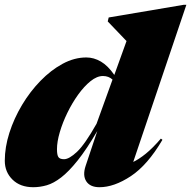

<svg xmlns="http://www.w3.org/2000/svg" viewBox="-28 -767 798 802"><path d="M650.5 -183Q588.5 -77.5 518.5 -31.2Q448.5 15 387.5 15Q348.5 15 332.5 -9.5Q316.5 -34 329.5 -73.5L378.5 -220Q333.5 -143 296.2 -96.5Q259 -50 227.5 -25.8Q196 -1.5 167.5 6.8Q139 15 111 15Q56.5 15 24.2 -16.8Q-8 -48.5 -8 -95.5Q-8 -152 11.2 -212.2Q30.5 -272.5 64 -328.5Q97.5 -384.5 141 -429.2Q184.5 -474 233.5 -500.5Q282.5 -527 332.5 -527Q364 -527 393.5 -509.8Q423 -492.5 449.5 -454L500.5 -595.5L422 -677.5L426 -694L739.5 -747H750.5L528.5 -90.5Q552.5 -102 580.8 -124.8Q609 -147.5 644 -188ZM210 -144Q210 -119.5 216 -110.8Q222 -102 239.5 -102Q261 -102 294 -133.2Q327 -164.5 375.5 -250.5L442 -434.5Q426 -449.5 402 -449.5Q377 -449.5 350.2 -428Q323.5 -406.5 298.5 -371.8Q273.5 -337 253.5 -296Q233.5 -255 221.8 -215Q210 -175 210 -144Z"/></svg>

Font: Newsreader 72pt ExtraBold
Style: Italic
Weight: 800
Italic angle: -17°
Designer: Hugues Gentile
Foundry: Production Type
Version: Version 1.003; ttfautohint (v1.8.3)